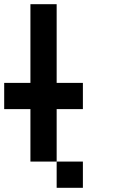

<svg xmlns="http://www.w3.org/2000/svg" viewBox="-20 -895 540 915"><path d="M0 -375V-500H125V-875H250V-500H375V-375H250V-125H125V-375ZM250 -125H375V0H250Z"/></svg>

Font: Galmuri7 Regular
Style: Regular
Weight: 400
Designer: Lee Minseo (quiple)
Version: Version 2.399;hotconv 1.1.1;makeotfexe 2.6.0 DEVELOPMENT